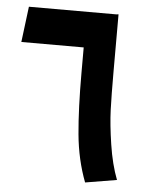

<svg xmlns="http://www.w3.org/2000/svg" viewBox="-49 -668 567 730"><g transform="rotate(5 234.5 -303.0)"><path d="M374 -408Q374 -318 376 -262.5Q378 -207 389.5 -131.5Q401 -56 423 1L303 21Q271 -63 262 -159.5Q253 -256 253 -394V-490H15L32 -626H366L374 -627Z"/></g></svg>

Font: FiraGO
Style: Bold
Weight: 700
Designer: bBox Type
Foundry: bBox Type GmbH
Version: Version 1.001;PS 001.001;hotconv 1.0.88;makeotf.lib2.5.64775